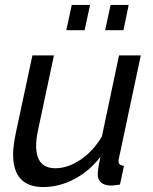

<svg xmlns="http://www.w3.org/2000/svg" viewBox="-20 -746 617 776"><path d="M155 10Q33 10 33 -122Q33 -141 36 -162.5Q39 -184 44 -209L111 -522H198L135 -226Q126 -186 126 -157Q126 -66 204 -66Q254 -66 305.5 -100.5Q357 -135 392 -195L461 -522H549L461 -108Q460 -104 459.5 -101Q459 -98 459 -95Q459 -77 481 -76L465 0Q454 1 445.5 2.5Q437 4 430 4Q403 4 389 -8Q375 -20 375 -40Q375 -49 377 -64.5Q379 -80 386 -112Q341 -54 280 -22Q219 10 155 10ZM248 -624 270 -726H344L322 -624ZM405 -624 427 -726H500L479 -624Z"/></svg>

Font: Raleway Medium
Style: Italic
Weight: 500
Italic angle: -12°
Designer: Matt McInerney, Pablo Impallari, Rodrigo Fuenzalida
Foundry: Matt McInerney, Pablo Impallari, Rodrigo Fuenzalida
Version: Version 4.026